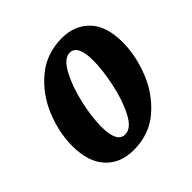

<svg xmlns="http://www.w3.org/2000/svg" viewBox="-148 -678 820 820"><g transform="rotate(-45 261.5 -268.0)"><path d="M39 -188Q39 -269 73 -352Q107 -435 174 -490.5Q241 -546 334 -546Q410 -546 457.5 -497Q505 -448 505 -349Q505 -270 472 -186.5Q439 -103 373 -46.5Q307 10 213 10Q133 10 86 -41Q39 -92 39 -188ZM361 -383Q361 -478 313 -478Q279 -478 249.5 -424Q220 -370 202.5 -294Q185 -218 185 -158Q185 -63 234 -63Q271 -63 300 -118.5Q329 -174 345 -250.5Q361 -327 361 -383Z"/></g></svg>

Font: Noto Serif CondExtraBold
Style: Italic
Weight: 800
Width: 3
Italic angle: -12°
Designer: Monotype Design Team
Foundry: Monotype Imaging Inc.
Version: Version 1.001